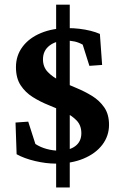

<svg xmlns="http://www.w3.org/2000/svg" viewBox="-20 -707 525 840"><path d="M225.6 113.3V-686.5H285.2V113.3ZM223.6 8.8Q181.6 8.8 133.8 -2.4Q85.9 -13.7 52.7 -32.2L47.9 -170.9L103.5 -174.8L134.8 -77.1Q157.2 -62.5 184.6 -55.2Q211.9 -47.9 237.3 -47.9Q283.2 -47.9 309.6 -67.9Q335.9 -87.9 335.9 -124Q335.9 -158.2 315.4 -179.7Q294.9 -201.2 262.2 -216.8Q229.5 -232.4 192.9 -247.1Q156.2 -261.7 123.5 -282.2Q90.8 -302.7 70.3 -334Q49.8 -365.2 49.8 -413.1Q49.8 -463.9 78.6 -502.4Q107.4 -541 159.2 -562.5Q210.9 -584 278.3 -584Q301.8 -584 327.1 -581.1Q352.5 -578.1 376 -572.3Q399.4 -566.4 417 -558.6L426.8 -422.9L371.1 -418.9L341.8 -511.7Q324.2 -521.5 306.6 -525.4Q289.1 -529.3 268.6 -529.3Q224.6 -529.3 196.3 -507.3Q168 -485.4 168 -447.3Q168 -414.1 189 -392.1Q210 -370.1 242.7 -354Q275.4 -337.9 312.5 -322.8Q349.6 -307.6 382.3 -287.6Q415 -267.6 436 -237.3Q457 -207 457 -161.1Q457 -112.3 427.7 -73.7Q398.4 -35.2 345.7 -13.2Q293 8.8 223.6 8.8Z"/></svg>

Font: Crimson Pro SemiBold
Style: Regular
Weight: 600
Designer: Jacques Le Bailly
Foundry: Baron von Fonthausen
Version: Version 1.003